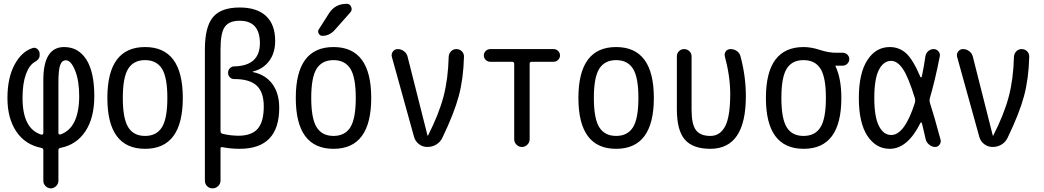

<svg xmlns="http://www.w3.org/2000/svg" viewBox="-20 -780 5540 1019"><path d="M290 -339.8V-74.2Q290 -69.3 293.5 -67.4Q296.9 -65.4 300.8 -66.4Q399.4 -100.6 400.4 -269.5Q400.4 -352.5 378.4 -406.2Q356.4 -460 330.1 -460Q308.6 -460 299.3 -434.6Q290 -409.2 290 -339.8ZM199.2 4.9Q114.3 -11.7 66.9 -81.5Q19.5 -151.4 19.5 -259.8Q19.5 -366.2 57.1 -436.5Q94.7 -506.8 154.3 -525.4Q168 -529.3 179.2 -519Q190.4 -508.8 190.4 -494.1V-486.3Q190.4 -464.8 163.1 -450.2Q134.8 -433.6 117.2 -384.8Q99.6 -335.9 99.6 -259.8Q99.6 -96.7 199.2 -65.4Q203.1 -64.5 206.5 -66.9Q210 -69.3 210 -74.2V-355.5Q210 -530.3 320.3 -530.3Q395.5 -530.3 438 -464.4Q480.5 -398.4 480.5 -269.5Q480.5 -154.3 433.1 -83Q385.7 -11.7 300.8 4.9Q290 6.8 290 17.6V179.7Q290 195.3 277.8 207.5Q265.6 219.7 250 219.7Q234.4 219.7 222.2 208Q210 196.3 210 179.7V17.6Q210 6.8 199.2 4.9Z M839.4 -415.5Q810.5 -460.9 750 -460.9Q689.5 -460.9 660.6 -415.5Q631.8 -370.1 631.8 -260.3Q631.8 -150.4 660.6 -104.5Q689.5 -58.6 750 -58.6Q810.5 -58.6 839.4 -104.5Q868.2 -150.4 868.2 -260.3Q868.2 -370.1 839.4 -415.5ZM950.2 -260.3Q950.2 9.8 750 9.8Q549.8 9.8 549.8 -260.3Q549.8 -530.3 750 -530.3Q950.2 -530.3 950.2 -260.3Z M1150.4 -519.5V-85Q1150.4 -73.2 1160.2 -70.3Q1197.3 -60.5 1245.1 -59.6Q1315.4 -59.6 1347.7 -96.7Q1379.9 -133.8 1379.9 -214.8Q1379.9 -291 1342.3 -325.7Q1304.7 -360.4 1224.6 -360.4H1222.7Q1209 -360.4 1199.7 -370.1Q1190.4 -379.9 1190.4 -394Q1190.4 -408.2 1200.2 -418Q1210 -427.7 1223.6 -427.7Q1358.4 -430.7 1359.4 -549.8Q1359.4 -669.9 1252 -669.9Q1196.3 -669.9 1173.3 -637.7Q1150.4 -605.5 1150.4 -519.5ZM1067.4 178.7V-517.6Q1067.4 -637.7 1110.4 -689Q1153.3 -740.2 1252 -740.2Q1343.8 -740.2 1392.1 -694.8Q1440.4 -649.4 1440.4 -563.5Q1440.4 -499 1408.7 -456.5Q1377 -414.1 1322.3 -400.4Q1321.3 -400.4 1321.3 -398.4Q1321.3 -397.5 1322.3 -397.5Q1388.7 -383.8 1425.3 -334.5Q1461.9 -285.2 1461.9 -208Q1461.9 9.8 1252 9.8Q1204.1 9.8 1160.2 1Q1150.4 -1 1150.4 8.8V178.7Q1150.4 195.3 1137.7 207.5Q1125 219.7 1107.9 219.7Q1090.8 219.7 1079.1 208Q1067.4 196.3 1067.4 178.7Z M1839.4 -415.5Q1810.5 -460.9 1750 -460.9Q1689.5 -460.9 1660.6 -415.5Q1631.8 -370.1 1631.8 -260.3Q1631.8 -150.4 1660.6 -104.5Q1689.5 -58.6 1750 -58.6Q1810.5 -58.6 1839.4 -104.5Q1868.2 -150.4 1868.2 -260.3Q1868.2 -370.1 1839.4 -415.5ZM1950.2 -260.3Q1950.2 9.8 1750 9.8Q1549.8 9.8 1549.8 -260.3Q1549.8 -530.3 1750 -530.3Q1950.2 -530.3 1950.2 -260.3ZM1726.6 -710Q1758.8 -759.8 1820.3 -759.8Q1836.9 -759.8 1843.8 -743.7Q1850.6 -727.5 1839.8 -714.8L1755.9 -620.1Q1728.5 -589.8 1690.4 -589.8Q1677.7 -589.8 1671.4 -602.1Q1665 -614.3 1671.9 -624Z M2177.7 -52.7 2059.6 -478.5Q2055.7 -494.1 2065.4 -506.8Q2075.2 -519.5 2090.8 -519.5Q2109.4 -519.5 2124.5 -507.8Q2139.6 -496.1 2143.6 -477.5L2249 -60.5Q2249 -59.6 2250 -59.6Q2252 -59.6 2252 -61.5Q2309.6 -174.8 2334 -268.1Q2358.4 -361.3 2361.3 -478.5Q2362.3 -495.1 2373.5 -507.3Q2384.8 -519.5 2402.3 -519.5Q2419.9 -519.5 2431.6 -507.3Q2443.4 -495.1 2442.4 -477.5Q2439.5 -362.3 2414.6 -269.5Q2389.6 -176.8 2328.1 -49.8Q2317.4 -26.4 2295.9 -13.2Q2274.4 0 2248 0Q2223.6 0 2204.1 -14.6Q2184.6 -29.3 2177.7 -52.7Z M2582 -452.1Q2568.4 -452.1 2558.1 -461.9Q2547.9 -471.7 2547.9 -485.8Q2547.9 -500 2558.1 -509.8Q2568.4 -519.5 2582 -519.5H2918Q2931.6 -519.5 2941.9 -509.8Q2952.1 -500 2952.1 -485.8Q2952.1 -471.7 2941.9 -461.9Q2931.6 -452.1 2918 -452.1H2801.8Q2791 -452.1 2791 -441.4V-41Q2791 -24.4 2778.8 -12.2Q2766.6 0 2750 0Q2733.4 0 2721.2 -12.2Q2709 -24.4 2709 -41V-441.4Q2709 -452.1 2698.2 -452.1Z M3339.4 -415.5Q3310.5 -460.9 3250 -460.9Q3189.5 -460.9 3160.6 -415.5Q3131.8 -370.1 3131.8 -260.3Q3131.8 -150.4 3160.6 -104.5Q3189.5 -58.6 3250 -58.6Q3310.5 -58.6 3339.4 -104.5Q3368.2 -150.4 3368.2 -260.3Q3368.2 -370.1 3339.4 -415.5ZM3450.2 -260.3Q3450.2 9.8 3250 9.8Q3049.8 9.8 3049.8 -260.3Q3049.8 -530.3 3250 -530.3Q3450.2 -530.3 3450.2 -260.3Z M3750 9.8Q3657.2 9.8 3614.7 -39.1Q3572.3 -87.9 3572.3 -200.2V-481.4Q3572.3 -497.1 3583.5 -508.3Q3594.7 -519.5 3610.8 -519.5Q3627 -519.5 3638.7 -508.3Q3650.4 -497.1 3650.4 -481.4V-196.3Q3650.4 -121.1 3673.3 -89.8Q3696.3 -58.6 3750 -58.6Q3801.8 -58.6 3828.6 -109.9Q3855.5 -161.1 3855.5 -282.2Q3855.5 -374 3827.1 -480.5Q3823.2 -495.1 3832 -507.3Q3840.8 -519.5 3857.4 -519.5Q3876 -519.5 3891.1 -508.8Q3906.2 -498 3910.2 -480.5Q3938.5 -375 3938.5 -269.5Q3938.5 9.8 3750 9.8Z M4334.5 -415.5Q4305.7 -460.9 4244.6 -460.9Q4183.6 -460.9 4155.3 -415.5Q4127 -370.1 4127 -260.3Q4127 -150.4 4155.3 -104.5Q4183.6 -58.6 4244.6 -58.6Q4305.7 -58.6 4334.5 -104.5Q4363.3 -150.4 4363.3 -260.3Q4363.3 -370.1 4334.5 -415.5ZM4245.1 -530.3Q4285.2 -530.3 4331.5 -515.1Q4377.9 -500 4417 -500H4453.1Q4466.8 -500 4477.1 -490.2Q4487.3 -480.5 4487.3 -466.3Q4487.3 -452.1 4477.1 -441.9Q4466.8 -431.6 4453.1 -431.6H4415Q4414.1 -431.6 4414.1 -430.7V-428.7Q4445.3 -363.3 4445.3 -259.8Q4445.3 9.8 4245.1 9.8Q4044.9 9.8 4044.9 -260.3Q4044.9 -530.3 4245.1 -530.3Z M4710 -457Q4668.9 -457 4644.5 -409.2Q4620.1 -361.3 4620.1 -259.8Q4620.1 -160.2 4644.5 -111.8Q4668.9 -63.5 4710 -63.5Q4781.2 -63.5 4835.9 -235.4Q4838.9 -246.1 4835.9 -257.8Q4800.8 -372.1 4771.5 -414.6Q4742.2 -457 4710 -457ZM4702.1 9.8Q4628.9 9.8 4583.5 -59.1Q4538.1 -127.9 4538.1 -259.8Q4538.1 -390.6 4583 -460.4Q4627.9 -530.3 4702.1 -530.3Q4752 -530.3 4788.6 -497.6Q4825.2 -464.8 4865.2 -371.1Q4866.2 -369.1 4868.7 -369.6Q4871.1 -370.1 4872.1 -372.1Q4883.8 -427.7 4891.6 -482.4Q4894.5 -499 4907.2 -509.3Q4919.9 -519.5 4935.5 -519.5Q4950.2 -519.5 4960.4 -507.8Q4970.7 -496.1 4967.8 -481.4Q4942.4 -351.6 4914.1 -255.9Q4912.1 -247.1 4915 -235.4Q4936.5 -169.9 4971.7 -39.1Q4975.6 -25.4 4966.8 -12.7Q4958 0 4943.4 0Q4926.8 0 4912.6 -11.2Q4898.4 -22.5 4893.6 -38.1Q4883.8 -83 4873 -126Q4872.1 -128.9 4869.6 -129.9Q4867.2 -130.9 4865.2 -127.9Q4796.9 9.8 4702.1 9.8Z M5177.7 -52.7 5059.6 -478.5Q5055.7 -494.1 5065.4 -506.8Q5075.2 -519.5 5090.8 -519.5Q5109.4 -519.5 5124.5 -507.8Q5139.6 -496.1 5143.6 -477.5L5249 -60.5Q5249 -59.6 5250 -59.6Q5252 -59.6 5252 -61.5Q5309.6 -174.8 5334 -268.1Q5358.4 -361.3 5361.3 -478.5Q5362.3 -495.1 5373.5 -507.3Q5384.8 -519.5 5402.3 -519.5Q5419.9 -519.5 5431.6 -507.3Q5443.4 -495.1 5442.4 -477.5Q5439.5 -362.3 5414.6 -269.5Q5389.6 -176.8 5328.1 -49.8Q5317.4 -26.4 5295.9 -13.2Q5274.4 0 5248 0Q5223.6 0 5204.1 -14.6Q5184.6 -29.3 5177.7 -52.7Z"/></svg>

Font: Rounded-X Mgen+ 1m regular
Style: Regular
Weight: 400
Designer: [Source Han Sans]
Ryoko NISHIZUKA  (kana & ideographs); Paul D. Hunt (Latin, Greek & Cyrillic); Wenlong ZHANG  (bopomofo
Version: Version 1.059.20150602